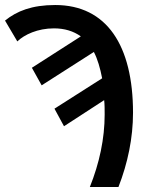

<svg xmlns="http://www.w3.org/2000/svg" viewBox="-33 -745 611 765"><path d="M325 0H439C476 -95 497 -195 497 -296C497 -564 392 -725 187 -725C94 -725 34 -701 -13 -663L36 -580C64 -607 117 -632 182 -632C224 -632 260 -621 289 -600L94 -475L133 -405L341 -538C356 -509 366 -474 374 -433L184 -312L222 -242L382 -346C384 -329 384 -309 384 -289C384 -192 363 -95 325 0Z"/></svg>

Font: Noto Sans Thai Medium
Style: Regular
Weight: 500
Designer: Monotype Design Team
Foundry: Monotype Imaging Inc.
Version: Version 1.901